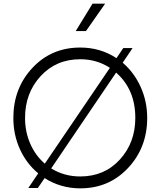

<svg xmlns="http://www.w3.org/2000/svg" viewBox="-20 -1020 878 1050"><path d="M450 -850H394L486 -1000H555ZM651 -677Q714 -623 749.5 -544Q785 -465 785 -375Q785 -213 680.5 -101.5Q576 10 419 10Q312 10 224 -46L187 8H135L189 -72Q125 -125 89 -204Q53 -283 53 -375Q53 -537 157 -648.5Q261 -760 419 -760Q529 -760 617 -702L654 -757H705ZM117 -375Q117 -299 145.5 -234Q174 -169 225 -125L581 -649Q509 -696 419 -696Q287 -696 202 -603.5Q117 -511 117 -375ZM419 -55Q551 -55 635.5 -147.5Q720 -240 720 -375Q720 -531 615 -623L260 -99Q331 -55 419 -55Z"/></svg>

Font: Oakes Grotesk Light
Style: Regular
Weight: 300
Designer: Samuel Oakes
Foundry: Samuel Oakes
Version: Version 1.000;PS 001.000;hotconv 1.0.88;makeotf.lib2.5.64775